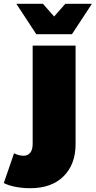

<svg xmlns="http://www.w3.org/2000/svg" viewBox="-114 -787 504 1011"><path d="M45 204Q5 204 -31.5 197Q-68 190 -94 177L-40 20Q-16 33 11 33Q31 33 44.5 18Q58 3 58 -30V-547H284V-28Q284 78 221 141Q158 204 45 204ZM77 -607 -28 -767H112L171 -700L230 -767H370L265 -607Z"/></svg>

Font: Montserrat Thin Black
Style: Regular
Weight: 900
Version: Version 9.000